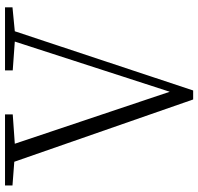

<svg xmlns="http://www.w3.org/2000/svg" viewBox="-32 -730 771 746"><g transform="rotate(-90 353.0 -357.5)"><path d="M452 -693 564 -685 369 -83 167 -685 281 -693V-723H5V-694L97 -687L339 8H374L604 -685L697 -694V-723H452Z"/></g></svg>

Font: Noto Serif TC ExtraLight
Style: Regular
Weight: 200
Designer: Ryoko NISHIZUKA 西塚涼子 (kana & ideographs); Frank Grießhammer (Latin, Greek & Cyrillic); Wenlong ZHANG 张文龙 (bopomofo); San
Foundry: Adobe
Version: Version 2.001;hotconv 1.1.0;makeotfexe 2.6.0